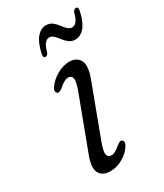

<svg xmlns="http://www.w3.org/2000/svg" viewBox="-167 -710 671 786"><g transform="rotate(-30 168.0 -317.0)"><path d="M153.5 -46Q169.5 -46 195.5 -69Q202.5 -74 208 -77Q213.5 -80 219.5 -76.5Q231 -69 220 -50Q205.5 -26 176.8 -8.8Q148 8.5 116 8.5Q79.5 8.5 65.5 -17.2Q51.5 -43 75 -102L161 -331Q178.5 -376 176.2 -393.2Q174 -410.5 156 -410.5Q138.5 -410.5 112.5 -386.5Q105.5 -381.5 99.5 -378.8Q93.5 -376 88 -378.5Q82.5 -381.5 82 -389Q81.5 -396.5 87.5 -405Q104.5 -430.5 134.2 -447.5Q164 -464.5 193 -464.5Q227.5 -464.5 241.8 -437.8Q256 -411 231.5 -349L146 -120.5Q129.5 -77.5 132.5 -61.8Q135.5 -46 153.5 -46ZM261.3 -530Q244.5 -530 232.4 -539.2Q220.3 -548.5 211.1 -560.8Q201.9 -573 192.6 -582.2Q183.4 -591.5 171.9 -591.5Q147.3 -591.5 135 -545Q130.5 -530 119.4 -530Q107.6 -530 112.1 -549.5Q121.9 -595.5 141.2 -618.5Q160.4 -641.5 185 -641.5Q202.3 -641.5 214.2 -632.2Q226 -623 235.3 -610.8Q244.5 -598.5 253.7 -589.2Q262.9 -580 274.8 -580Q299.4 -580 311.3 -626.5Q316.2 -641.5 327.3 -641.5Q338.8 -641.5 334.7 -622Q324.9 -575.5 305.4 -552.8Q285.9 -530 261.3 -530Z"/></g></svg>

Font: Fraunces 9pt Soft Light
Style: Italic
Weight: 300
Italic angle: -16°
Version: Version 1.000;[0bf87f6ff]